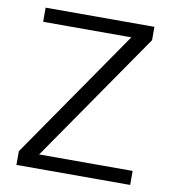

<svg xmlns="http://www.w3.org/2000/svg" viewBox="-79 -774 757 836"><g transform="rotate(10 299.5 -356.0)"><path d="M138.7 -69.3H152.8H552.2V-7.3H49.3V-67.9L437.5 -629.4L445.8 -641.1H431.6H55.7V-703.6H536.6V-644.5L147 -81.1Z"/></g></svg>

Font: Shabnam Light FD
Style: Light-FD
Weight: 300
Foundry: DejaVu fonts team - Redesigned by Saber Rastikerdar - Based on Vazir font
Version: Version 5.0.0